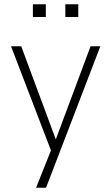

<svg xmlns="http://www.w3.org/2000/svg" viewBox="-20 -705 524 905"><path d="M150 180 227 -13V22L32 -487H80L249 -32H237L407 -487H453L197 180ZM288 -625V-685H349V-625ZM135 -625V-685H196V-625Z"/></svg>

Font: Nunito Sans 10pt SemiCondensed ExtraLight
Style: Regular
Weight: 250
Width: 4
Designer: Vernon Adams
Foundry: Vernon Adams
Version: Version 3.101;gftools[0.9.27]